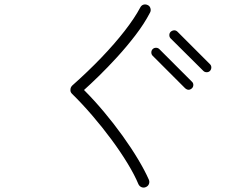

<svg xmlns="http://www.w3.org/2000/svg" viewBox="-20 -814 1040 864"><path d="M636 28Q627 32 617.5 28.5Q608 25 603 15Q586 -26 554.5 -78Q523 -130 482 -185.5Q441 -241 395 -294.5Q349 -348 304 -392Q296 -400 297 -410Q297 -421 305 -429Q376 -492 436 -554.5Q496 -617 541 -675Q586 -733 611 -780Q616 -790 625.5 -793Q635 -796 645 -791Q654 -787 657 -776.5Q660 -766 655 -757Q629 -707 589.5 -655.5Q550 -604 507 -557Q464 -510 424.5 -471.5Q385 -433 358 -409Q403 -364 447.5 -311Q492 -258 531.5 -203Q571 -148 601.5 -97Q632 -46 650 -5Q654 5 650 14.5Q646 24 636 28ZM895 -495 748 -641Q742 -647 742 -656Q742 -665 748 -671Q755 -677 763.5 -677.5Q772 -678 779 -671L925 -525Q931 -519 931 -510.5Q931 -502 925 -495Q919 -489 910 -489Q901 -489 895 -495ZM813 -417 667 -563Q661 -569 661 -578Q661 -587 667 -593Q673 -599 682 -599Q691 -599 697 -593L843 -447Q850 -441 850 -432Q850 -423 844 -417Q829 -403 813 -417Z"/></svg>

Font: Zen Kurenaido
Style: Regular
Weight: 400
Designer: Yoshimichi Ohira
Foundry: Positype
Version: Version 1.001